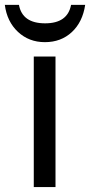

<svg xmlns="http://www.w3.org/2000/svg" viewBox="-42 -757 365 777"><path d="M94.7 0H182.6V-528.3H94.7ZM139.6 -586.4C183.3 -586.4 219.6 -600 248.8 -627.2C277.9 -654.4 295.9 -691.1 302.7 -737.3H245.6C236.2 -687.5 201.2 -662.6 140.6 -662.6C79.1 -662.6 43.8 -687.5 34.7 -737.3H-22.5C-16.6 -692.1 1.1 -655.6 30.8 -627.9C60.4 -600.3 96.7 -586.4 139.6 -586.4Z"/></svg>

Font: Arimo
Style: Regular
Weight: 400
Designer: Steve Matteson
Foundry: Monotype Imaging Inc.
Version: Version 1.32